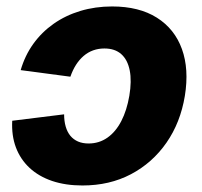

<svg xmlns="http://www.w3.org/2000/svg" viewBox="-20 -567 628 598"><path d="M236.8 10.7Q184.1 10.7 142.3 -3.4Q100.6 -17.6 72 -44.2Q43.5 -70.8 29.5 -107.9Q15.6 -145 18.1 -190.9L179.7 -210.9Q179.7 -189.9 184.6 -172.9Q189.5 -155.8 199.2 -144Q209 -132.3 223.1 -126.2Q237.3 -120.1 255.9 -120.1Q288.6 -120.1 314.5 -138.2Q340.3 -156.2 357.7 -189.7Q375 -223.1 382.8 -268.6Q390.6 -314.9 384 -347.9Q377.4 -380.9 357.7 -398.4Q337.9 -416 305.2 -416Q286.6 -416 270.3 -410.2Q253.9 -404.3 240.5 -392.8Q227.1 -381.3 216.8 -365.2Q206.5 -349.1 199.2 -328.1L44.4 -348.6Q57.6 -394 83.7 -430.4Q109.9 -466.8 147 -492.9Q184.1 -519 230.5 -533Q276.9 -546.9 329.1 -546.9Q413.1 -546.9 468.5 -512Q523.9 -477.1 546.6 -414.3Q569.3 -351.6 555.7 -268.1Q542 -185.1 498.3 -122.3Q454.6 -59.6 387.9 -24.4Q321.3 10.7 236.8 10.7Z"/></svg>

Font: Inter 18pt ExtraBold
Style: Italic
Weight: 800
Italic angle: -9.3988°
Designer: Rasmus Andersson
Foundry: rsms
Version: Version 4.001;git-66647c0bb